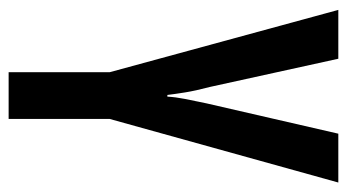

<svg xmlns="http://www.w3.org/2000/svg" viewBox="-204 -380 823 456"><g transform="rotate(90 208.0 -151.5)"><path d="M262 240H151V0L3 -543H119L186 -238Q195 -204 199 -179Q203 -154 205 -137H209Q210 -156 214.5 -179Q219 -202 225 -230L297 -543H413L262 0Z"/></g></svg>

Font: Noto Sans ExtraCondensed SemiBold
Style: Regular
Weight: 600
Width: 2
Designer: Monotype Design Team
Foundry: Monotype Imaging Inc.
Version: Version 2.013; ttfautohint (v1.8.4.7-5d5b)